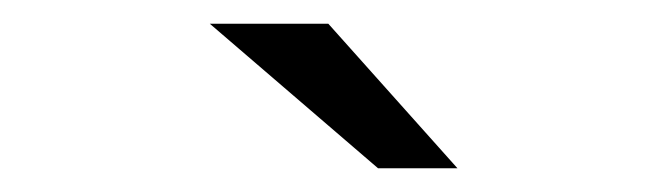

<svg xmlns="http://www.w3.org/2000/svg" viewBox="-20 -726 553 162"><path d="M257 -706 366 -584H299L157 -706Z"/></svg>

Font: Rosa Sans Light
Style: Italic
Weight: 300
Italic angle: -12°
Designer: Pentagram / MCKL
Foundry: Pentagram / MCKL
Version: Version 1.005;September 16, 2019;FontCreator 11.5.0.2425 64-